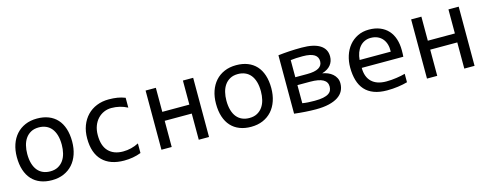

<svg xmlns="http://www.w3.org/2000/svg" viewBox="-25 -1013 3898 1536"><g transform="rotate(-15 1924.5 -245.0)"><path d="M504.9 -249Q504.9 -191.9 488.8 -144.3Q472.7 -96.7 442.4 -62.7Q412.1 -28.8 368.7 -10Q325.2 8.8 270 8.8Q217.3 8.8 175.5 -7.6Q133.8 -23.9 104.7 -55.7Q75.7 -87.4 60.3 -134.3Q44.9 -181.2 44.9 -242.2Q44.9 -299.3 61 -346.4Q77.1 -393.6 107.4 -427.5Q137.7 -461.4 181.2 -480.2Q224.6 -499 279.8 -499Q332.5 -499 374.3 -482.7Q416 -466.3 445.1 -434.8Q474.1 -403.3 489.5 -356.4Q504.9 -309.6 504.9 -249ZM418 -245.1Q418 -290.5 408 -324.5Q397.9 -358.4 379.4 -381.1Q360.8 -403.8 334.2 -415.3Q307.6 -426.8 274.9 -426.8Q236.8 -426.8 209.7 -411.9Q182.6 -397 165.3 -372.1Q147.9 -347.2 139.9 -314.2Q131.8 -281.2 131.8 -245.1Q131.8 -199.7 141.8 -165.5Q151.9 -131.3 170.4 -108.6Q189 -85.9 215.3 -74.5Q241.7 -63 274.9 -63Q313 -63 340.1 -77.9Q367.2 -92.8 384.5 -117.7Q401.9 -142.6 409.9 -175.5Q418 -208.5 418 -245.1Z M1008.8 -18.1Q975.6 -5.4 940.7 0.7Q905.8 6.8 868.7 6.8Q752.4 6.8 689.7 -56.4Q627 -119.6 627 -240.7Q627 -299.3 645 -346.7Q663.1 -394 695.8 -428Q728.5 -461.9 773.9 -480.2Q819.3 -498.5 874 -498.5Q912.1 -498.5 945.3 -493.2Q978.5 -487.8 1008.8 -475.6V-394Q977.1 -410.6 944.1 -418.5Q911.1 -426.3 876 -426.3Q843.3 -426.3 814.2 -413.6Q785.2 -400.9 763.2 -377.4Q741.2 -354 728.5 -320.3Q715.8 -286.6 715.8 -243.7Q715.8 -154.8 759 -110.4Q802.2 -65.9 878.9 -65.9Q913.6 -65.9 946 -74Q978.5 -82 1008.8 -97.7Z M1571.8 0H1486.8V-216.8H1262.7V0H1177.7V-490.2H1262.7V-291H1486.8V-490.2H1571.8Z M2154.3 -249Q2154.3 -191.9 2138.2 -144.3Q2122.1 -96.7 2091.8 -62.7Q2061.5 -28.8 2018.1 -10Q1974.6 8.8 1919.4 8.8Q1866.7 8.8 1825 -7.6Q1783.2 -23.9 1754.2 -55.7Q1725.1 -87.4 1709.7 -134.3Q1694.3 -181.2 1694.3 -242.2Q1694.3 -299.3 1710.4 -346.4Q1726.6 -393.6 1756.8 -427.5Q1787.1 -461.4 1830.6 -480.2Q1874 -499 1929.2 -499Q1981.9 -499 2023.7 -482.7Q2065.4 -466.3 2094.5 -434.8Q2123.5 -403.3 2138.9 -356.4Q2154.3 -309.6 2154.3 -249ZM2067.4 -245.1Q2067.4 -290.5 2057.4 -324.5Q2047.4 -358.4 2028.8 -381.1Q2010.3 -403.8 1983.6 -415.3Q1957 -426.8 1924.3 -426.8Q1886.2 -426.8 1859.1 -411.9Q1832 -397 1814.7 -372.1Q1797.4 -347.2 1789.3 -314.2Q1781.2 -281.2 1781.2 -245.1Q1781.2 -199.7 1791.3 -165.5Q1801.3 -131.3 1819.8 -108.6Q1838.4 -85.9 1864.7 -74.5Q1891.1 -63 1924.3 -63Q1962.4 -63 1989.5 -77.9Q2016.6 -92.8 2033.9 -117.7Q2051.3 -142.6 2059.3 -175.5Q2067.4 -208.5 2067.4 -245.1Z M2698.2 -143.1Q2698.2 -109.4 2684.1 -81.5Q2669.9 -53.7 2640.1 -33.9Q2610.4 -14.2 2564.7 -3.2Q2519 7.8 2456.1 7.8Q2414.6 7.8 2367.7 4.6Q2320.8 1.5 2277.3 -3.9V-487.8Q2323.2 -493.2 2370.4 -496.1Q2417.5 -499 2472.2 -499Q2571.3 -499 2622.8 -466.6Q2674.3 -434.1 2674.3 -373Q2674.3 -331.5 2650.4 -301.8Q2626.5 -272 2578.1 -257.8Q2601.6 -253.9 2623.3 -244.9Q2645 -235.8 2661.6 -221.4Q2678.2 -207 2688.2 -187.5Q2698.2 -168 2698.2 -143.1ZM2587.4 -356Q2587.4 -373 2580.6 -386.7Q2573.7 -400.4 2558.8 -410.2Q2543.9 -419.9 2519.8 -425Q2495.6 -430.2 2461.4 -430.2Q2430.7 -430.2 2407.7 -429Q2384.8 -427.7 2362.3 -424.8V-283.2H2460.9Q2587.4 -283.2 2587.4 -356ZM2608.4 -141.1Q2608.4 -179.2 2574 -198.5Q2539.6 -217.8 2466.8 -217.8H2362.3V-67.9Q2386.2 -64 2409.7 -62.5Q2433.1 -61 2463.4 -61Q2506.8 -61 2534.9 -66.9Q2563 -72.8 2579.3 -83.5Q2595.7 -94.2 2602.1 -108.9Q2608.4 -123.5 2608.4 -141.1Z M3241.2 -271Q3241.2 -252.9 3240.7 -240.7Q3240.2 -228.5 3239.3 -217.8H2895Q2895 -142.6 2937 -102.3Q2979 -62 3058.1 -62Q3079.6 -62 3101.1 -63.7Q3122.6 -65.4 3142.6 -68.4Q3162.6 -71.3 3180.9 -75Q3199.2 -78.6 3214.8 -83V-13.2Q3180.2 -3.4 3136.5 2.7Q3092.8 8.8 3045.9 8.8Q2982.9 8.8 2937.5 -8.3Q2892.1 -25.4 2863 -57.9Q2834 -90.3 2820.1 -137.5Q2806.2 -184.6 2806.2 -244.1Q2806.2 -295.9 2821 -342Q2835.9 -388.2 2864.5 -423.1Q2893.1 -458 2934.6 -478.5Q2976.1 -499 3028.8 -499Q3080.1 -499 3119.6 -482.9Q3159.2 -466.8 3186.3 -437.3Q3213.4 -407.7 3227.3 -365.5Q3241.2 -323.2 3241.2 -271ZM3152.8 -283.2Q3154.3 -315.9 3146.5 -343Q3138.7 -370.1 3122.3 -389.6Q3106 -409.2 3081.5 -420.2Q3057.1 -431.2 3024.9 -431.2Q2997.1 -431.2 2974.1 -420.4Q2951.2 -409.7 2934.6 -390.1Q2918 -370.6 2907.7 -343.3Q2897.5 -315.9 2895 -283.2Z M3771 0H3686V-216.8H3461.9V0H3377V-490.2H3461.9V-291H3686V-490.2H3771Z"/></g></svg>

Font: Code New Roman
Style: Regular
Weight: 400
Monospace: yes
Designer: Sam Radian
Foundry: Code New Roman
Version: Version 2.00 November 29, 2014